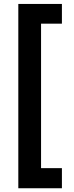

<svg xmlns="http://www.w3.org/2000/svg" viewBox="-20 -832 385 998"><path d="M75.2 -811.5H301.8V-709H193.4V42H301.8V146.5H75.2Z"/></svg>

Font: Reddit Sans Chocolate ExtraBold
Style: Regular
Weight: 800
Designer: Stephen Hutchings
Foundry: Reddit
Version: Version 1.011